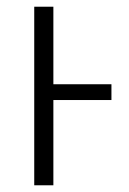

<svg xmlns="http://www.w3.org/2000/svg" viewBox="-20 -552 384 572"><path d="M139 -532V-301H312V-254H139V0H82V-532Z"/></svg>

Font: Noto Sans Display Light
Style: Regular
Weight: 300
Designer: Monotype Design Team
Foundry: Monotype Imaging Inc.
Version: Version 2.003